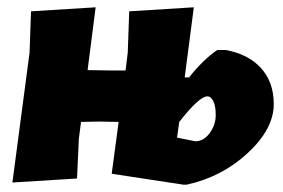

<svg xmlns="http://www.w3.org/2000/svg" viewBox="-20 -496 775 526"><path d="M286 -20 305 -162 252 -163 202 -162 196 -116 191 -7 14 4 61 -352 65 -465 242 -476 220 -304 279 -303H324L330 -352L334 -465L511 -476L486 -284H498Q536 -332 575 -359H598Q660 -348 695 -309.5Q730 -271 730 -211Q730 -143 659 -77Q588 -11 491 10H483ZM548 -232Q526 -232 471 -162L465 -119L515 -109Q538 -109 554.5 -131.5Q571 -154 571 -181Q571 -205 564.5 -218.5Q558 -232 548 -232Z"/></svg>

Font: Alegreya Sans Black
Style: Italic
Weight: 900
Italic angle: -7°
Designer: Juan Pablo del Peral
Foundry: Huerta Tipografica
Version: Version 2.007